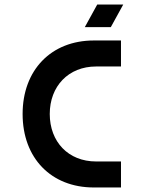

<svg xmlns="http://www.w3.org/2000/svg" viewBox="-20 -829 655 849"><path d="M395 0H515V-115H405C282 -115 200 -202 200 -325C200 -447 282 -535 405 -535H515V-650H395C206 -650 80 -519 80 -325C80 -130 206 0 395 0ZM355 -709H470L525 -809H410Z"/></svg>

Font: Grotesk 03
Style: Bold
Weight: 500
Designer: Frank Adebiaye, contributions by Jérémy Landes, Ariel Martín Pérez
Foundry: Velvetyne Type Foundry
Version: Version 3.000;Glyphs 3.1.2 (3150)